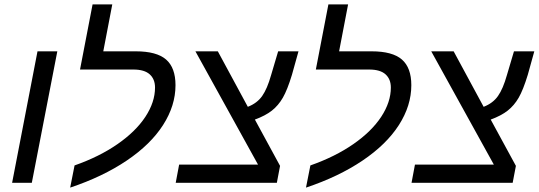

<svg xmlns="http://www.w3.org/2000/svg" viewBox="-20 -833 2455 875"><path d="M150.9 -599.1H241.2L125 0H35.2Z M686.5 -434.1Q686.5 -472.2 662.4 -494.1Q638.2 -516.1 587.9 -516.1H344.7L401.9 -813H491.7L450.7 -599.1H598.6Q693.8 -599.1 736.8 -561.8Q779.8 -524.4 779.8 -444.8Q779.8 -351.6 723.1 -263.2Q666.5 -174.8 557.6 -101.3Q448.7 -27.8 299.8 22L319.8 -79.1Q432.6 -118.7 515.6 -176.3Q598.6 -233.9 642.6 -300.8Q686.5 -367.7 686.5 -434.1Z M1241.7 0H780.8L796.4 -83H1155.8L870.6 -599.1H972.7L1109.4 -346.2Q1151.9 -362.8 1174.8 -395.5Q1197.8 -428.2 1215.3 -490.2L1247.6 -599.1H1340.3L1310.5 -492.2Q1289.6 -423.3 1269 -387.7Q1248.5 -352.1 1219 -328.9Q1189.5 -305.7 1141.6 -288.1L1256.3 -77.1Z M1761.2 -434.1Q1761.2 -472.2 1737.1 -494.1Q1712.9 -516.1 1662.6 -516.1H1419.4L1476.6 -813H1566.4L1525.4 -599.1H1673.3Q1768.6 -599.1 1811.5 -561.8Q1854.5 -524.4 1854.5 -444.8Q1854.5 -351.6 1797.9 -263.2Q1741.2 -174.8 1632.3 -101.3Q1523.4 -27.8 1374.5 22L1394.5 -79.1Q1507.3 -118.7 1590.3 -176.3Q1673.3 -233.9 1717.3 -300.8Q1761.2 -367.7 1761.2 -434.1Z M2316.4 0H1855.5L1871.1 -83H2230.5L1945.3 -599.1H2047.4L2184.1 -346.2Q2226.6 -362.8 2249.5 -395.5Q2272.5 -428.2 2290 -490.2L2322.3 -599.1H2415L2385.3 -492.2Q2364.3 -423.3 2343.8 -387.7Q2323.2 -352.1 2293.7 -328.9Q2264.2 -305.7 2216.3 -288.1L2331.1 -77.1Z"/></svg>

Font: Liberation Sans
Style: Italic
Weight: 400
Italic angle: -12°
Designer: Steve Matteson
Foundry: Ascender Corporation
Version: Version 2.1.5